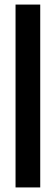

<svg xmlns="http://www.w3.org/2000/svg" viewBox="-20 -820 244 840"><path d="M48 0V-800H156V0Z"/></svg>

Font: Big Shoulders Display Thin
Style: Bold
Weight: 700
Version: Version 2.002